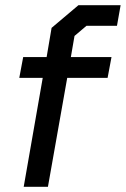

<svg xmlns="http://www.w3.org/2000/svg" viewBox="-20 -717 483 737"><path d="M144 -418H54L69 -498H159L178 -610L281 -697H443L429 -618H312L266 -579L252 -498H408L393 -418H238L164 0H71Z"/></svg>

Font: Chakra Petch Medium
Style: Italic
Weight: 500
Italic angle: -10°
Designer: Katatrad Aksorn Co.,Ltd.
Foundry: Cadson Demak Co.,Ltd.
Version: Version 1.000; ttfautohint (v1.6)